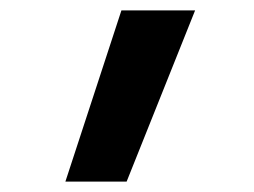

<svg xmlns="http://www.w3.org/2000/svg" viewBox="-20 -792 490 370"><path d="M106 -442 214 -772H356L224 -442Z"/></svg>

Font: Zed Sans Extended
Style: Bold
Weight: 700
Width: 7
Designer: Belleve Invis
Foundry: Belleve Invis
Version: Version 1.0.0; ttfautohint (v1.8.4)